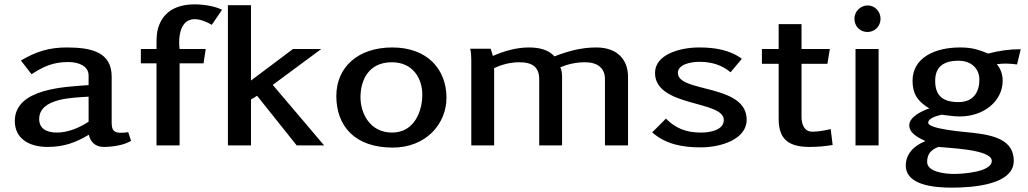

<svg xmlns="http://www.w3.org/2000/svg" viewBox="-20 -668 4723 882"><path d="M48 -112C48 -34 110 7 199 7C273 7 328 -13 388 -49C395 -18 416 7 457 7C496 7 550 -1 582 -21L569 -61C558 -59 545 -58 534 -58C495 -58 493 -81 493 -108V-316C493 -427 403 -450 287 -450C203 -450 144 -430 76 -390L125 -327C179 -362 223 -383 293 -383C340 -383 387 -366 387 -321V-277C281 -269 48 -263 48 -112ZM160 -121C160 -219 319 -219 387 -224V-109C346 -82 294 -59 241 -59C193 -59 160 -78 160 -121Z M627 -377H699V0H805V-377H915L925 -443H805C804 -452 803 -462 803 -473C803 -523 818 -580 875 -580C900 -580 933 -566 953 -554L1000 -623C968 -640 913 -648 875 -648C796 -648 738 -619 712 -555C700 -527 699 -497 699 -467V-443H627Z M1027 0H1133V-211L1161 -228L1343 0H1469L1233 -278L1456 -443H1326L1133 -298V-644H1027Z M1525 -227C1525 -88 1611 10 1784 10C1936 10 2031 -98 2031 -219C2031 -348 1945 -450 1782 -450C1623 -450 1525 -358 1525 -227ZM1636 -221C1636 -298 1672 -382 1780 -382C1878 -382 1920 -306 1920 -233C1920 -161 1886 -59 1781 -59C1679 -59 1636 -148 1636 -221Z M2140 -444C2144 -427 2145 -409 2145 -391V0H2250V-355C2286 -372 2325 -382 2366 -382C2429 -382 2457 -357 2457 -304V0H2562V-312C2562 -327 2561 -345 2554 -359C2590 -374 2628 -382 2668 -382C2726 -382 2759 -354 2759 -305V0H2865V-315C2865 -393 2817 -450 2719 -450C2650 -450 2589 -433 2527 -409C2499 -441 2454 -450 2409 -450C2352 -450 2294 -433 2244 -411C2241 -422 2238 -433 2234 -444Z M2976 -60C3037 -6 3113 9 3199 9C3290 9 3410 -27 3410 -118C3410 -284 3094 -241 3094 -333C3094 -373 3155 -384 3192 -384C3249 -384 3295 -370 3336 -336L3388 -398C3332 -439 3264 -450 3191 -450C3106 -450 2989 -419 2989 -333C2989 -175 3305 -208 3305 -117C3305 -71 3244 -59 3200 -59C3130 -59 3084 -79 3039 -123Z M3480 -375H3557V-123C3557 -39 3591 7 3698 7C3733 7 3771 4 3805 -2L3796 -75C3770 -69 3739 -63 3712 -63C3671 -63 3662 -103 3662 -130V-375H3781L3792 -443H3662V-557H3557V-443H3480Z M3905 -582C3905 -547 3931 -521 3965 -521C3999 -521 4025 -548 4025 -582C4025 -615 3999 -643 3966 -643C3931 -643 3905 -614 3905 -582ZM3910 0H4016V-443H3910Z M4141 92C4141 183 4271 194 4353 194C4448 194 4637 181 4637 71C4637 -24 4548 -47 4448 -58C4423 -61 4244 -74 4244 -104C4244 -126 4285 -136 4305 -141C4333 -138 4361 -133 4389 -133C4500 -133 4586 -204 4586 -297C4586 -324 4578 -351 4559 -373C4574 -375 4587 -376 4600 -376C4617 -376 4633 -374 4652 -372L4669 -442C4618 -442 4568 -435 4520 -422C4472 -441 4444 -450 4390 -450C4275 -450 4172 -403 4172 -297C4172 -240 4193 -203 4249 -170C4213 -158 4157 -130 4157 -93C4157 -56 4197 -36 4231 -20C4177 2 4141 40 4141 92ZM4239 76C4239 43 4254 20 4291 7C4331 12 4536 17 4536 71C4536 122 4405 131 4362 131C4321 131 4239 122 4239 76ZM4276 -297C4276 -358 4311 -389 4383 -389C4444 -389 4479 -351 4479 -302C4479 -249 4455 -199 4383 -199C4304 -199 4276 -235 4276 -297Z"/></svg>

Font: KpMath
Style: SansBold
Weight: 700
Version: Version 0.66